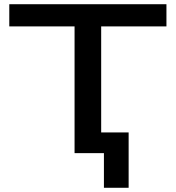

<svg xmlns="http://www.w3.org/2000/svg" viewBox="-20 -725 832 909"><path d="M472 164V0H333V-600H24V-705H768V-600H459V-98H589V164Z"/></svg>

Font: Nunito Sans 7pt Expanded SemiBold
Style: Regular
Weight: 600
Width: 7
Designer: Vernon Adams
Foundry: Vernon Adams
Version: Version 3.101;gftools[0.9.27]